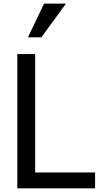

<svg xmlns="http://www.w3.org/2000/svg" viewBox="-20 -1020 538 1040"><path d="M218.8 -1000.5 131.3 -817.9H204.1L337.4 -1000.5ZM495.1 -85.9H170.4V-727.1H73.7V0H495.1Z"/></svg>

Font: SG Kara Light
Style: Regular
Weight: 400
Designer: Damoon Khanjanzadeh
Version: Version 1.000